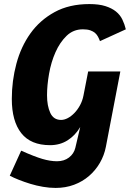

<svg xmlns="http://www.w3.org/2000/svg" viewBox="-20 -701 671 943"><path d="M374 -77Q349 -35 311.5 -11.5Q274 12 226 12Q131 12 84.5 -47Q38 -106 38 -215Q38 -304 60.5 -388Q83 -472 129.5 -537Q176 -602 248 -641.5Q320 -681 419 -681Q466 -681 497.5 -671Q529 -661 549.5 -644.5Q570 -628 581 -605Q592 -582 598 -557L471 -499Q467 -510 461.5 -520.5Q456 -531 447 -539Q438 -547 423.5 -552Q409 -557 387 -557Q340 -557 307 -525Q274 -493 252.5 -444.5Q231 -396 221 -339Q211 -282 211 -233Q211 -181 227 -146.5Q243 -112 280 -112Q296 -112 313 -121Q330 -130 345.5 -146Q361 -162 373 -184Q385 -206 390 -232L413 -350H571L500 20Q492 62 470.5 99Q449 136 417 163.5Q385 191 343.5 206.5Q302 222 253 222Q223 222 191 216.5Q159 211 129.5 202Q100 193 73.5 182.5Q47 172 28 162L84 39Q149 68 188 79.5Q227 91 260 91Q295 91 319 72.5Q343 54 350 25Z"/></svg>

Font: Amaranth
Style: Bold Italic
Weight: 700
Italic angle: -12°
Designer: Gesine Todt
Foundry: Gesine Todt
Version: Version 1.001